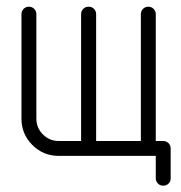

<svg xmlns="http://www.w3.org/2000/svg" viewBox="-20 -475 553 585"><path d="M45.4 -113.8V-431.6Q45.4 -441.4 52 -448Q58.6 -454.6 68.1 -454.6Q77.6 -454.6 84.2 -448Q90.8 -441.4 90.8 -431.6V-113.8Q90.8 -85.4 110.8 -65.4Q130.9 -45.4 159.2 -45.4H227.1V-431.6Q227.1 -441.4 233.6 -448Q240.2 -454.6 250 -454.6Q259.8 -454.6 266.4 -448Q272.9 -441.4 272.9 -431.6V-45.4H409.2V-431.6Q409.2 -441.4 415.8 -448Q422.4 -454.6 431.9 -454.6Q441.4 -454.6 448 -448Q454.6 -441.4 454.6 -431.6V-45.4H477.1Q486.8 -45.4 493.4 -38.8Q500 -32.2 500 -22.9V68.4Q500 78.1 493.4 84.5Q486.8 90.8 477.3 90.8Q467.8 90.8 461.2 84.2Q454.6 77.6 454.6 68.4V0H159.2Q111.8 0 78.6 -33.2Q45.4 -66.4 45.4 -113.8Z"/></svg>

Font: OpenGost Type A TT
Style: Regular
Weight: 400
Version: Version 0.3